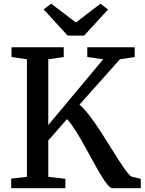

<svg xmlns="http://www.w3.org/2000/svg" viewBox="-20 -992 762 1012"><path d="M39 0V-50.5L122 -60V-679.5L40.5 -691.5V-743H316V-691.5L234.5 -679.5V-333L524 -679.5L440 -691.5V-743H690V-691.5L612 -679.5L399 -440.5Q423.5 -419.5 450.5 -384.2Q477.5 -349 505 -307Q532.5 -265 558.5 -223Q584.5 -181 607.5 -145.2Q630.5 -109.5 648 -86.8Q665.5 -64 675 -60.5L722 -49.5V0H573.5Q562 0 545.8 -19.8Q529.5 -39.5 510 -72.2Q490.5 -105 468.8 -145Q447 -185 424 -226.2Q401 -267.5 378.2 -303.8Q355.5 -340 333.5 -364.5L234.5 -251.5V-60L324.5 -49.5V0ZM336.5 -804.5 210 -942.5 250 -972.5 380 -873.5 509.5 -972.5 549.5 -942 423.5 -804.5Z"/></svg>

Font: Merriweather 20pt Medium
Style: Regular
Weight: 500
Version: Version 2.100